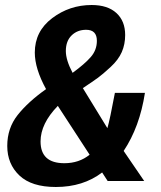

<svg xmlns="http://www.w3.org/2000/svg" viewBox="-20 -723 645 767"><path d="M556 0H410L388 -34Q312 24 203 24Q106 24 57.5 -22Q9 -68 9 -140Q9 -211 50.5 -263.5Q92 -316 164 -367Q119 -449 119 -513Q119 -598 188.5 -650.5Q258 -703 346 -703Q410 -703 445 -671Q480 -639 480 -583Q480 -546 466.5 -515Q453 -484 421.5 -455Q390 -426 371.5 -412.5Q353 -399 311 -371L409 -211Q419 -245 439 -352H559Q538 -216 474 -120ZM324 -604Q289 -604 266 -581.5Q243 -559 243 -519Q243 -483 270 -432Q318 -467 342.5 -495Q367 -523 367 -560Q367 -604 324 -604ZM338 -105 211 -300Q142 -229 142 -158Q142 -71 237 -71Q296 -71 338 -105Z"/></svg>

Font: Cabin
Style: Bold Italic
Weight: 700
Designer: Pablo Impallari
Foundry: Pablo Impallari. www.impallari.com Igino Marini. www.ikern.com
Version: Version 1.005